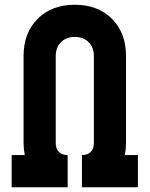

<svg xmlns="http://www.w3.org/2000/svg" viewBox="-20 -786 628 806"><path d="M504 -135H559V0H324V-135Q348 -135 361 -148.5Q374 -162 374 -185V-551Q374 -587 352 -609Q330 -631 294 -631Q258 -631 236 -609Q214 -587 214 -551V-185Q214 -162 227 -148.5Q240 -135 264 -135V0H29V-135H84Q79 -162 79 -185V-551Q79 -648 138 -707Q197 -766 294 -766Q391 -766 450 -707Q509 -648 509 -551V-185Q509 -162 504 -135Z"/></svg>

Font: Mohave Bold
Style: Regular
Weight: 700
Designer: Gumpita Rahayu
Foundry: Tokotype
Version: Version 2.002;PS 002.002;hotconv 1.0.88;makeotf.lib2.5.64775